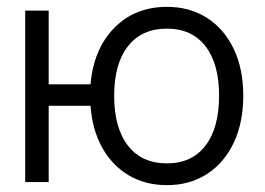

<svg xmlns="http://www.w3.org/2000/svg" viewBox="-20 -531 773 560"><path d="M689.5 -252Q689.5 -173.5 661.8 -114.8Q634 -56 583.8 -23.5Q533.5 9 467 9Q404 9 355.8 -19.5Q307.5 -48 278.2 -100.2Q249 -152.5 244 -222.5H122V0H53.5V-500H122V-285H244Q253 -388 313.2 -449.5Q373.5 -511 467 -511Q533.5 -511 583.8 -478.8Q634 -446.5 661.8 -388.2Q689.5 -330 689.5 -252ZM619 -252Q619 -345 579.2 -396.2Q539.5 -447.5 467 -447.5Q393.5 -447.5 353.2 -396.2Q313 -345 313 -252Q313 -158 353.2 -106.2Q393.5 -54.5 467 -54.5Q539.5 -54.5 579.2 -106.2Q619 -158 619 -252Z"/></svg>

Font: Overused Grotesk Book
Style: Regular
Weight: 375
Version: Version 0.004